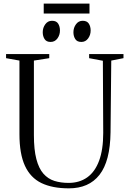

<svg xmlns="http://www.w3.org/2000/svg" viewBox="-20 -1046 724 1076"><path d="M366 9.5Q273.5 9.5 212 -20.2Q150.5 -50 119.8 -116.8Q89 -183.5 89 -294V-706.5L14 -720V-743H256V-720L170 -706.5V-289Q170 -207 183.8 -154.5Q197.5 -102 223.2 -72.8Q249 -43.5 284.8 -32.2Q320.5 -21 364.5 -21Q425 -21 468.5 -51.8Q512 -82.5 535.2 -144.8Q558.5 -207 558.5 -301L556.5 -705.5L479.5 -720V-743H672V-720L603.5 -706.5L599.5 -305Q598.5 -223.5 583 -164Q567.5 -104.5 537.5 -66.2Q507.5 -28 464.5 -9.2Q421.5 9.5 366 9.5ZM263 -811Q240 -811 229.8 -827Q219.5 -843 219.5 -865.5Q219.5 -890.5 233.8 -910Q248 -929.5 271 -929.5H272Q296 -929.5 306 -913.5Q316 -897.5 316 -875Q316 -850 301.8 -830.5Q287.5 -811 264 -811ZM435.5 -811Q412 -811 401.8 -827Q391.5 -843 391.5 -865.5Q391.5 -890.5 405.8 -910Q420 -929.5 443 -929.5H444Q467.5 -929.5 477.8 -913.5Q488 -897.5 488 -875Q488 -850 473.8 -830.5Q459.5 -811 436.5 -811ZM481.5 -1026V-970H225V-1026Z"/></svg>

Font: Merriweather 120pt Light
Style: Regular
Weight: 300
Version: Version 2.100